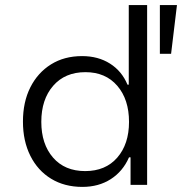

<svg xmlns="http://www.w3.org/2000/svg" viewBox="-20 -725 714 753"><path d="M303 8Q233 8 180.5 -24Q128 -56 99 -114Q70 -172 70 -248Q70 -325 99 -382.5Q128 -440 180 -472.5Q232 -505 302 -505Q365 -505 411.5 -475.5Q458 -446 480 -393H485V-705H557V0H492V-108H486Q462 -53 414.5 -22.5Q367 8 303 8ZM314 -54Q394 -54 440 -107Q486 -160 486 -247Q486 -335 440 -388.5Q394 -442 315 -442Q235 -442 188.5 -388.5Q142 -335 142 -247Q142 -160 188 -107Q234 -54 314 -54ZM607 -514V-705H674L651 -514Z"/></svg>

Font: Nunito Sans 6pt Light
Style: Regular
Weight: 300
Version: Version 3.101;gftools[0.9.27]